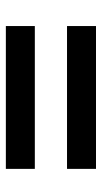

<svg xmlns="http://www.w3.org/2000/svg" viewBox="134 -644 348 656"><g transform="rotate(90 308.0 -316.0)"><path d="M69 -470H557V-371H69ZM69 -261H557V-162H69Z"/></g></svg>

Font: Kufam SemiBold
Style: Italic
Weight: 600
Italic angle: -11°
Designer: Artur Schmal
Foundry: Original Type
Version: Version 1.301; ttfautohint (v1.8.3)